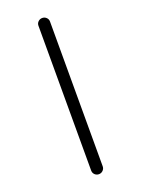

<svg xmlns="http://www.w3.org/2000/svg" viewBox="-187 -890 873 1189"><g transform="rotate(-20 250.0 -295.5)"><path d="M211.9 181.6V-772.5Q211.9 -788.1 223.1 -798.8Q234.4 -809.6 250 -809.6Q265.6 -809.6 276.9 -798.8Q288.1 -788.1 288.1 -772.5V181.6Q288.1 197.3 276.9 208.5Q265.6 219.7 250 219.7Q234.4 219.7 223.1 209Q211.9 198.2 211.9 181.6Z"/></g></svg>

Font: Rounded-X Mgen+ 1m regular
Style: Regular
Weight: 400
Designer: [Source Han Sans]
Ryoko NISHIZUKA  (kana & ideographs); Paul D. Hunt (Latin, Greek & Cyrillic); Wenlong ZHANG  (bopomofo
Version: Version 1.059.20150602